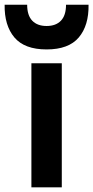

<svg xmlns="http://www.w3.org/2000/svg" viewBox="-74 -800 398 820"><path d="M60.1 0V-529.8H189.9V0ZM-54.2 -779.8H42Q42 -734.4 63.7 -711.7Q85.4 -689 125 -689Q164.6 -689 186.3 -711.7Q208 -734.4 208 -779.8H304.2Q305.7 -691.4 262.5 -640.1Q219.2 -588.9 125 -588.9Q30.8 -588.9 -12.5 -640.1Q-55.7 -691.4 -54.2 -779.8Z"/></svg>

Font: Cooper Hewitt
Style: Semibold
Weight: 709
Designer: Village Type and Design LLC
Foundry: Cooper Hewitt Smithsonian Design Museum
Version: 1.000